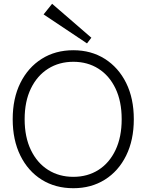

<svg xmlns="http://www.w3.org/2000/svg" viewBox="-20 -980 772 1013"><path d="M367 13Q272 13 200 -32Q128 -77 87.5 -159Q47 -241 47 -351Q47 -461 87.5 -542.5Q128 -624 200 -669.5Q272 -715 367 -715Q461 -715 533 -669.5Q605 -624 645.5 -542.5Q686 -461 686 -351Q686 -241 645.5 -159Q605 -77 533 -32Q461 13 367 13ZM367 -47Q442 -47 499.5 -83.5Q557 -120 589.5 -188.5Q622 -257 622 -351Q622 -445 589.5 -513Q557 -581 499.5 -617.5Q442 -654 367 -654Q292 -654 234 -617.5Q176 -581 143 -513Q110 -445 110 -351Q110 -257 143 -188.5Q176 -120 234 -83.5Q292 -47 367 -47ZM439 -751 210 -904 255 -960 462 -781Z"/></svg>

Font: Zen Kaku Gothic Antique
Style: Regular
Weight: 400
Designer: Yoshimichi Ohira
Foundry: Positype
Version: Version 1.001